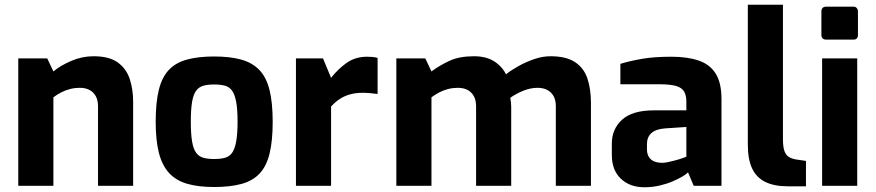

<svg xmlns="http://www.w3.org/2000/svg" viewBox="-20 -783 3689 809"><path d="M57 0V-537H179L205 -482Q235 -507 280.5 -526.5Q326 -546 374 -546Q440 -546 476 -520Q512 -494 526.5 -450.5Q541 -407 541 -354V0H393V-335Q393 -361 383.5 -378Q374 -395 357 -404Q340 -413 316 -413Q295 -413 275.5 -408Q256 -403 238.5 -394Q221 -385 205 -373V0Z M882 5Q816 5 769 -8.5Q722 -22 692.5 -54Q663 -86 649.5 -139Q636 -192 636 -270Q636 -352 649.5 -405.5Q663 -459 692.5 -489.5Q722 -520 769.5 -532.5Q817 -545 882 -545Q949 -545 996 -532Q1043 -519 1072.5 -488.5Q1102 -458 1115.5 -404.5Q1129 -351 1129 -270Q1129 -190 1116 -136.5Q1103 -83 1074 -52Q1045 -21 997.5 -8Q950 5 882 5ZM882 -113Q909 -113 927.5 -118Q946 -123 957.5 -138.5Q969 -154 975 -186Q981 -218 981 -270Q981 -323 975 -354.5Q969 -386 957.5 -401.5Q946 -417 927.5 -422Q909 -427 882 -427Q856 -427 837.5 -422Q819 -417 807 -401.5Q795 -386 789.5 -354.5Q784 -323 784 -270Q784 -218 789.5 -186Q795 -154 807 -138.5Q819 -123 837.5 -118Q856 -113 882 -113Z M1227 0V-537H1341L1375 -455Q1404 -492 1440.5 -518Q1477 -544 1527 -544Q1538 -544 1549.5 -543Q1561 -542 1571 -539V-387Q1556 -389 1539.5 -390.5Q1523 -392 1508 -392Q1479 -392 1455.5 -385.5Q1432 -379 1412.5 -366.5Q1393 -354 1375 -334V0Z M1650 0V-537H1772L1798 -482Q1833 -508 1874.5 -527Q1916 -546 1977 -546Q2028 -546 2061.5 -525Q2095 -504 2112 -470Q2135 -488 2165.5 -505Q2196 -522 2231 -534Q2266 -546 2300 -546Q2365 -546 2402.5 -521.5Q2440 -497 2455 -452.5Q2470 -408 2470 -348V0H2322V-335Q2322 -361 2312.5 -378Q2303 -395 2286 -404Q2269 -413 2245 -413Q2215 -413 2184.5 -400.5Q2154 -388 2130 -371Q2132 -361 2133 -351.5Q2134 -342 2134 -332V0H1986V-335Q1986 -361 1976.5 -378Q1967 -395 1950 -404Q1933 -413 1909 -413Q1888 -413 1868.5 -408Q1849 -403 1831.5 -394Q1814 -385 1798 -373V0Z M2695 6Q2634 6 2596 -30Q2558 -66 2558 -130V-178Q2558 -239 2601 -278.5Q2644 -318 2735 -318H2872V-355Q2872 -380 2863 -396.5Q2854 -413 2829.5 -420.5Q2805 -428 2755 -428H2594V-514Q2633 -526 2684.5 -535Q2736 -544 2809 -544Q2876 -544 2923.5 -528Q2971 -512 2995.5 -473Q3020 -434 3020 -365V0H2903L2879 -57Q2872 -49 2855 -39Q2838 -29 2813.5 -18.5Q2789 -8 2758.5 -1Q2728 6 2695 6ZM2770 -97Q2780 -97 2792.5 -99.5Q2805 -102 2818.5 -105.5Q2832 -109 2843.5 -112.5Q2855 -116 2862.5 -119Q2870 -122 2872 -123V-248L2782 -242Q2743 -239 2724.5 -222Q2706 -205 2706 -176V-154Q2706 -134 2714.5 -121Q2723 -108 2737.5 -102.5Q2752 -97 2770 -97Z M3299 2Q3242 2 3204.5 -16.5Q3167 -35 3149 -73.5Q3131 -112 3131 -173V-763H3279V-195Q3279 -165 3285 -147.5Q3291 -130 3303.5 -122Q3316 -114 3335 -111L3376 -105V2Z M3462 -616Q3441 -616 3441 -636V-734Q3441 -755 3462 -755H3576Q3585 -755 3590 -749Q3595 -743 3595 -734V-636Q3595 -616 3576 -616ZM3444 0V-537H3592V0Z"/></svg>

Font: Exo Thin
Style: Bold
Weight: 700
Version: Version 2.000